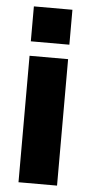

<svg xmlns="http://www.w3.org/2000/svg" viewBox="-53 -762 376 794"><g transform="rotate(5 135.0 -365.0)"><path d="M55 0V-525H215V0ZM55 -585V-730H215V-585Z"/></g></svg>

Font: Oxford Sans
Style: Regular
Weight: 800
Designer: Matt McInerney, Pablo Impallari, Rodrigo Fuenzalida
Foundry: Matt McInerney, Pablo Impallari, Rodrigo Fuenzalida
Version: Version 3.000g; ttfautohint (v1.5) -l 8 -r 28 -G 28 -x 14 -D